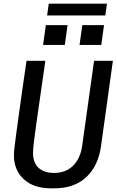

<svg xmlns="http://www.w3.org/2000/svg" viewBox="-20 -1018 640 1048"><path d="M259 10Q163.5 10 109.8 -39.8Q56 -89.5 56 -170.8Q56 -184.2 59.6 -217.1Q63.2 -250 70 -298.9Q76.8 -347.8 85.2 -409Q93.8 -470.2 103.6 -540.5Q113.5 -610.8 124.8 -686H227.5Q209 -558 196.9 -472.9Q184.8 -387.8 177.2 -335Q169.8 -282.2 166.4 -253.4Q163 -224.5 161.6 -209.6Q160.2 -194.8 160.2 -184.5Q160.2 -129.2 190.9 -101.6Q221.5 -74 275 -74Q338.8 -74 378.8 -113.5Q418.8 -153 428.5 -222L493.5 -686H596.2L531.2 -219.2Q516.2 -112.5 451 -51.2Q385.8 10 275.8 10ZM237.2 -933.5 246.2 -997.8H563.8L554.8 -933.5ZM532.8 -772.8H414.2L429.2 -880.8H547.8ZM333.8 -772.8H215.2L230.2 -880.8H348.8Z"/></svg>

Font: Chivo Mono Medium
Style: Italic
Weight: 500
Italic angle: -8.05°
Monospace: yes
Designer: Hector Gatti
Foundry: Omnibus-Type
Version: Version 1.008